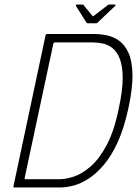

<svg xmlns="http://www.w3.org/2000/svg" viewBox="-20 -822 616 842"><path d="M543 -347Q524 -259 496 -198Q468 -137 434.5 -98Q401 -59 367 -37.5Q333 -16 302 -8Q271 0 247 0H43Q40 0 39 -1Q38 -2 39 -5L180 -668Q182 -673 186 -673H390Q419 -673 448.5 -667Q478 -661 503 -643Q528 -625 544 -589Q560 -553 561 -494Q562 -435 543 -347ZM501 -347Q518 -426 518 -478.5Q518 -531 506 -562.5Q494 -594 474.5 -610Q455 -626 431.5 -631Q408 -636 387 -636H221Q218 -636 216.5 -634.5Q215 -633 214 -631L88 -41Q88 -39 88.5 -37.5Q89 -36 93 -36H241Q269 -36 305 -48Q341 -60 378.5 -93Q416 -126 448.5 -187Q481 -248 501 -347ZM365 -720Q361 -720 359 -723L313 -796Q312 -798 313.5 -800Q315 -802 318 -802H341Q346 -802 347 -799L385 -753Q387 -748 392 -753L452 -799Q455 -802 459 -802H483Q487 -802 487 -800Q487 -798 485 -796L408 -723Q407 -720 401 -720Z"/></svg>

Font: Glory ExtraLight
Style: Italic
Weight: 250
Italic angle: -12°
Version: Version 1.011